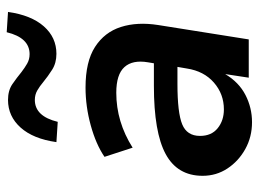

<svg xmlns="http://www.w3.org/2000/svg" viewBox="-122 -658 790 587"><g transform="rotate(-90 273.5 -365.0)"><path d="M193 10Q148 10 111 -10.5Q74 -31 51.5 -65Q29 -99 29 -141Q29 -218 95.5 -254Q162 -290 304 -290H373L376 -308Q384 -355 361.5 -380Q339 -405 283 -405Q194 -405 115 -355L87 -441Q125 -467 183 -483Q241 -499 299 -499Q378 -499 423 -470Q468 -441 484 -391Q500 -341 490 -277L446 0H329L340 -72Q315 -30 276 -10Q237 10 193 10ZM232 -76Q279 -76 314 -106.5Q349 -137 357 -189L362 -218H310Q222 -218 186.5 -203.5Q151 -189 151 -149Q151 -114 174.5 -95Q198 -76 232 -76ZM194 -584 132 -588Q142 -659 176.5 -697.5Q211 -736 261 -736Q290 -736 309.5 -722.5Q329 -709 346 -695Q359 -685 372 -677.5Q385 -670 401 -670Q451 -670 468 -740L530 -736Q520 -665 486 -626.5Q452 -588 402 -588Q374 -588 353.5 -601Q333 -614 316 -628Q303 -639 290 -646.5Q277 -654 261 -654Q211 -654 194 -584Z"/></g></svg>

Font: Nunito Sans
Style: Bold Italic
Weight: 700
Italic angle: -9°
Designer: Vernon Adams
Foundry: Vernon Adams
Version: Version 3.006; ttfautohint (v1.8.3)